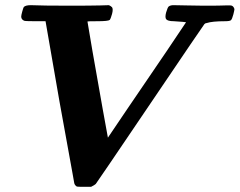

<svg xmlns="http://www.w3.org/2000/svg" viewBox="-20 -706 926 742"><path d="M650 -686Q666 -686 703 -685Q740 -684 766 -684Q836 -684 850 -685Q871 -686 876 -684Q883 -681 886 -671Q886 -667 882 -651Q877 -632 872.5 -628Q868 -624 850 -624Q800 -624 779 -617Q774 -617 770 -613Q767 -610 560 -304Q353 2 350 5Q346 9 332 16H306Q280 16 277 15Q269 10 267 2Q267 1 260 -37.5Q253 -76 237.5 -161.5Q222 -247 210 -313L156 -624H116Q76 -624 73 -626Q62 -631 62 -642Q62 -647 66 -661.5Q70 -676 72 -679Q79 -686 99 -686Q144 -684 246 -684Q330 -684 368 -685L401 -686Q408 -683 413 -678Q418 -671 413 -652Q408 -634 404 -629Q398 -624 356 -624Q318 -624 318 -623Q318 -620 337.5 -507.5Q357 -395 377 -284L397 -174L472 -285Q548 -396 623.5 -507.5Q699 -619 699 -620Q698 -621 652 -624Q628 -624 622 -632Q617 -639 622 -658Q628 -678 632 -681Q639 -686 650 -686Z"/></svg>

Font: MathJax_Math
Style: Bold Italic
Weight: 700
Version: Version 1.1